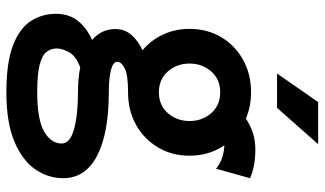

<svg xmlns="http://www.w3.org/2000/svg" viewBox="-222 -541 988 584"><g transform="rotate(90 272.0 -249.0)"><path d="M67.9 -331.5Q67.9 -385.3 92.8 -427.5Q117.7 -469.7 161.4 -494.1Q205.1 -518.6 260.7 -518.6Q303.7 -518.6 340.8 -502.9Q360.4 -516.1 383.3 -523.9Q406.2 -531.7 435.5 -531.7Q485.4 -531.7 522 -515.6L493.2 -412.1Q465.8 -435.1 421.9 -437.5Q453.6 -391.1 453.6 -331.5Q453.6 -278.3 428.5 -235.8Q403.3 -193.4 359.9 -168.9Q316.4 -144.5 260.7 -144.5Q207.5 -144.5 187.7 -134.3Q168 -124 168 -111.3Q168 -98.6 193.8 -92.3Q219.7 -85.9 260.7 -85.9Q385.7 -85.9 453.9 -50.3Q522 -14.6 522 52.7Q522 98.6 494.9 137.9Q467.8 177.2 410.2 201.4Q352.5 225.6 260.7 225.6Q168.9 225.6 116.9 205.1Q64.9 184.6 43.5 150.4Q22 116.2 22 75.2Q22 35.2 43.5 8.1Q64.9 -19 101.6 -35.2Q68.4 -63.5 68.4 -105.5Q68.4 -134.8 86.7 -155.3Q105 -175.8 132.8 -188.5Q102.5 -213.9 85.2 -250.7Q67.9 -287.6 67.9 -331.5ZM173.3 -331.5Q173.3 -293 197.3 -265.6Q221.2 -238.3 260.7 -238.3Q300.3 -238.3 324.2 -265.6Q348.1 -293 348.1 -331.5Q348.1 -370.1 324.2 -397.5Q300.3 -424.8 260.7 -424.8Q221.2 -424.8 197.3 -397.5Q173.3 -370.1 173.3 -331.5ZM416.5 57.6Q416.5 31.7 372.8 19.8Q329.1 7.8 260.7 7.8Q219.2 7.8 185.1 1Q150.4 13.7 138.9 34.7Q127.4 55.7 127.4 73.2Q127.4 89.8 137.7 103.3Q147.9 116.7 176.5 124.3Q205.1 131.8 260.7 131.8Q343.8 131.8 380.1 110.8Q416.5 89.8 416.5 57.6ZM308.1 -597.7H203.6L290.5 -722.7H418.5Z"/></g></svg>

Font: Giphurs Medium
Style: Regular
Weight: 500
Version: Version 0.920; ttfautohint (v1.8.4.7-5d5b)